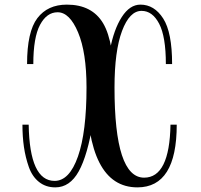

<svg xmlns="http://www.w3.org/2000/svg" viewBox="-20 -790 870 830"><path d="M269 -770Q186 -770 141.5 -711.5Q97 -653 97 -513H124Q124 -628 153 -682.5Q182 -737 229 -737Q281 -737 317.5 -650Q354 -563 354 -412Q354 -219 317 -113.5Q280 -8 216 -8Q108 -8 104 -251H77Q77 -199 83.5 -154.5Q90 -110 104.5 -68.5Q119 -27 148.5 -3.5Q178 20 219 20Q282 20 320.5 -49.5Q359 -119 382 -263Q387 -292 410 -318Q433 -344 453.5 -365.5Q474 -387 474 -408Q474 -608 426 -689Q378 -770 269 -770ZM355 -408Q355 20 574 20Q744 20 744 -251H717Q713 -22 603 -22Q475 -22 475 -412Q475 -569 507.5 -656Q540 -743 592 -743Q639 -743 668 -687.5Q697 -632 697 -513H724Q724 -650 685.5 -710Q647 -770 587 -770Q541 -770 506.5 -716.5Q472 -663 455 -573Q449 -541 424 -513.5Q399 -486 377 -461.5Q355 -437 355 -408Z"/></svg>

Font: Solide Mirage
Style: Etroit
Weight: 400
Designer: Jérémy Landes
Foundry: Velvetyne Type Foundry
Version: Version 1.1